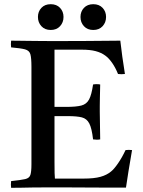

<svg xmlns="http://www.w3.org/2000/svg" viewBox="-20 -895 680 916"><path d="M33 1Q31 -14 33 -31Q80 -36 100 -40.5Q120 -45 125 -60.5Q130 -76 130 -111V-576Q130 -618 125 -636Q120 -654 99.5 -659.5Q79 -665 33 -669Q31 -684 33 -701Q59 -701 78.5 -700.5Q98 -700 118 -700Q138 -700 166 -699.5Q194 -699 237 -699Q316 -699 385 -699.5Q454 -700 500 -700.5Q546 -701 554 -701Q558 -664 563.5 -625Q569 -586 576 -542Q559 -540 543 -542Q531 -572 515 -595Q499 -618 482 -630Q463 -644 436.5 -651Q410 -658 371 -658H240V-385H295Q343 -385 368 -391.5Q393 -398 405 -420.5Q417 -443 424 -492Q442 -495 458 -492Q457 -448 456.5 -424.5Q456 -401 456 -390Q456 -379 456 -372Q456 -366 456 -362L458 -230Q443 -227 424 -230Q418 -283 406 -306Q394 -329 370.5 -335Q347 -341 304 -341H240V-124Q240 -90 240.5 -69.5Q241 -49 242 -43H379Q429 -43 459.5 -51.5Q490 -60 510 -77Q524 -88 543 -115.5Q562 -143 579 -179Q595 -181 610 -179Q600 -123 593 -78Q586 -33 581 0Q536 0 483 0Q430 0 377 -0.5Q324 -1 280.5 -1Q237 -1 211 -1Q164 -1 134.5 -0.5Q105 0 82.5 0.5Q60 1 33 1ZM161 -814Q161 -840 177.5 -857.5Q194 -875 222 -875Q250 -875 266.5 -857.5Q283 -840 283 -814Q283 -788 266.5 -770Q250 -752 222 -752Q194 -752 177.5 -770Q161 -788 161 -814ZM364 -814Q364 -840 380.5 -857.5Q397 -875 425 -875Q453 -875 469.5 -857.5Q486 -840 486 -814Q486 -788 469.5 -770Q453 -752 425 -752Q397 -752 380.5 -770Q364 -788 364 -814Z"/></svg>

Font: Tiro Tamil
Style: Regular
Weight: 400
Designer: Tamil: Fernando Mello & Fiona Ross. Latin: John Hudson.
Foundry: Tiro Typeworks Ltd.
Version: Version 1.52